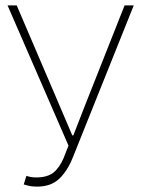

<svg xmlns="http://www.w3.org/2000/svg" viewBox="-20 -680 522 712"><path d="M118 12Q102 12 91.5 10Q81 8 68 4L78 -28Q86 -25 95 -23.5Q104 -22 114 -22Q155 -22 177.5 -39.5Q200 -57 216 -94L234 -140L8 -660H42L202 -286L248 -178H252L294 -286L442 -660H476L250 -96Q230 -46 199.5 -17Q169 12 118 12Z"/></svg>

Font: Source Sans 3
Style: Regular
Weight: 200
Designer: Paul D. Hunt
Foundry: Adobe
Version: Version 3.046;hotconv 1.0.118;makeotfexe 2.5.65603